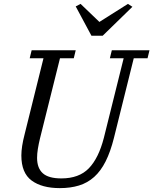

<svg xmlns="http://www.w3.org/2000/svg" viewBox="-20 -957 790 989"><path d="M288 12Q196 12 143 -27Q90 -66 90 -156Q90 -201 107 -266L204 -657H133L143 -698H370L360 -657H289L186 -244Q179 -215 175 -190Q171 -165 171 -144Q171 -91 200.5 -64.5Q230 -38 296 -38Q387 -38 437.5 -90Q488 -142 515 -247L617 -657H546L556 -698H750L740 -657H669L567 -247Q549 -175 524 -125.5Q499 -76 465 -45.5Q431 -15 387 -1.5Q343 12 288 12ZM370 -924 395 -937 492 -844 639 -937 662 -922 509 -773H451Z"/></svg>

Font: IBM Plex Serif
Style: Italic
Weight: 400
Italic angle: -14°
Designer: Mike Abbink, Paul van der Laan, Pieter van Rosmalen
Foundry: Bold Monday
Version: Version 3.001